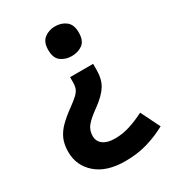

<svg xmlns="http://www.w3.org/2000/svg" viewBox="-180 -642 836 931"><g transform="rotate(-30 238.5 -176.5)"><path d="M345 -259Q345 -210 324 -175.5Q303 -141 252 -104Q207 -72 187.5 -48.5Q168 -25 168 7Q168 38 191.5 55Q215 72 257 72Q299 72 340 59Q381 46 424 24L477 131Q428 158 371 175Q314 192 246 192Q142 192 84.5 142Q27 92 27 15Q27 -26 40 -56Q53 -86 79 -112Q105 -138 144 -166Q174 -188 189.5 -202.5Q205 -217 210.5 -231.5Q216 -246 216 -266V-295H345ZM361 -462Q361 -416 336 -397.5Q311 -379 275 -379Q241 -379 215.5 -397.5Q190 -416 190 -462Q190 -506 215.5 -525.5Q241 -545 275 -545Q311 -545 336 -525.5Q361 -506 361 -462Z"/></g></svg>

Font: Noto Sans Telugu
Style: Bold
Weight: 700
Designer: Jelle Bosma - Monotype Design Team
Foundry: Monotype Imaging Inc.
Version: Version 2.005; ttfautohint (v1.8.4.7-5d5b)